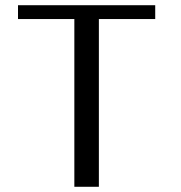

<svg xmlns="http://www.w3.org/2000/svg" viewBox="-20 -716 694 736"><path d="M359 0H265V-643H49V-696H575V-643H359Z"/></svg>

Font: RIT Lekha
Style: Regular
Weight: 400
Designer: Rahul Radhakrishnan
Version: 1.0